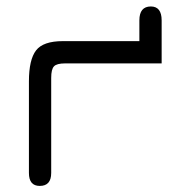

<svg xmlns="http://www.w3.org/2000/svg" viewBox="-20 -580 555 606"><path d="M185.5 -379.9H490.2V-515.6C490.2 -544.9 478.8 -559.6 456.1 -559.6C432 -559.6 419.9 -544.9 419.9 -515.6V-450.2H178.7C137 -450.2 108.7 -440.4 93.8 -420.9C78.8 -401.4 71.3 -368.8 71.3 -323.2V-34.2C71.3 -6.8 82.7 6.8 105.5 6.8C129.6 6.8 141.6 -6.8 141.6 -34.2V-334C141.6 -352.2 144.5 -364.4 150.4 -370.6C156.2 -376.8 168 -379.9 185.5 -379.9Z"/></svg>

Font: Jura
Style: DemiBold
Weight: 600
Version: Version 2.5.1